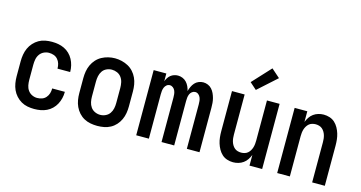

<svg xmlns="http://www.w3.org/2000/svg" viewBox="-80 -1121 2786 1480"><g transform="rotate(15 1312.5 -381.0)"><path d="M247 8Q220 8 193.5 3Q167 -2 143.5 -15.5Q120 -29 101.5 -49.5Q83 -70 72 -94.5Q61 -119 56.5 -146Q52 -173 52 -200V-320Q52 -347 56.5 -374Q61 -401 72 -425.5Q83 -450 101.5 -470.5Q120 -491 143.5 -504.5Q167 -518 193.5 -523Q220 -528 247 -528Q273 -528 298 -523.5Q323 -519 346 -508Q369 -497 387.5 -479Q406 -461 418 -438.5Q430 -416 436 -391Q442 -366 442 -341Q442 -341 442 -340.5Q442 -340 442 -339H341Q341 -339 341 -339.5Q341 -340 341 -340Q341 -360 335.5 -378.5Q330 -397 317 -412Q304 -427 285.5 -433.5Q267 -440 247 -440Q226 -440 206 -430.5Q186 -421 173.5 -403Q161 -385 157 -363.5Q153 -342 153 -320V-200Q153 -178 157 -156.5Q161 -135 173.5 -117Q186 -99 206 -89.5Q226 -80 247 -80Q267 -80 285.5 -86.5Q304 -93 317 -108Q330 -123 335.5 -141.5Q341 -160 341 -180Q341 -180 341 -180.5Q341 -181 341 -181H442Q442 -180 442 -179.5Q442 -179 442 -179Q442 -154 436 -129Q430 -104 418 -81.5Q406 -59 387.5 -41Q369 -23 346 -12Q323 -1 298 3.5Q273 8 247 8Z M750 8Q723 8 696 3Q669 -2 645 -15Q621 -28 602.5 -48.5Q584 -69 572.5 -94Q561 -119 556.5 -146Q552 -173 552 -200V-320Q552 -347 556.5 -374Q561 -401 572.5 -426Q584 -451 602.5 -471.5Q621 -492 645 -505Q669 -518 696 -524.5Q723 -531 750 -531Q777 -531 804 -524.5Q831 -518 855 -505Q879 -492 897.5 -471.5Q916 -451 927.5 -426Q939 -401 943.5 -374Q948 -347 948 -320V-200Q948 -173 943.5 -146Q939 -119 927.5 -94Q916 -69 897.5 -48.5Q879 -28 855 -15Q831 -2 804 3Q777 8 750 8ZM750 -80Q772 -80 792.5 -89.5Q813 -99 825.5 -117Q838 -135 842.5 -156.5Q847 -178 847 -200V-320Q847 -342 842.5 -364Q838 -386 825 -404Q812 -422 791.5 -431Q771 -440 749 -440Q727 -440 706.5 -430.5Q686 -421 674 -403Q662 -385 657.5 -363.5Q653 -342 653 -320V-200Q653 -178 657.5 -156.5Q662 -135 674.5 -117Q687 -99 707.5 -89.5Q728 -80 750 -80Z M1060 0V-520H1161V-458Q1166 -472 1174.5 -485.5Q1183 -499 1195 -508.5Q1207 -518 1222 -523Q1237 -528 1253 -528Q1253 -528 1253 -528Q1253 -528 1253 -528Q1272 -528 1290 -520.5Q1308 -513 1321 -499Q1334 -485 1342 -467.5Q1350 -450 1354 -432Q1359 -450 1367 -467.5Q1375 -485 1387.5 -499Q1400 -513 1418 -520.5Q1436 -528 1455 -528Q1455 -528 1455 -528Q1455 -528 1455 -528Q1474 -528 1492 -520.5Q1510 -513 1523 -498.5Q1536 -484 1544 -466.5Q1552 -449 1557 -430.5Q1562 -412 1563.5 -392.5Q1565 -373 1565 -354V0H1464V-354Q1464 -368 1462.5 -382Q1461 -396 1455.5 -409Q1450 -422 1439 -431Q1428 -440 1414 -440Q1400 -440 1388.5 -431Q1377 -422 1371.5 -409Q1366 -396 1364.5 -382Q1363 -368 1363 -354V0H1262V-354Q1262 -368 1260.5 -382Q1259 -396 1253.5 -409Q1248 -422 1236.5 -431Q1225 -440 1211 -440Q1197 -440 1186 -431Q1175 -422 1169.5 -409Q1164 -396 1162.5 -382Q1161 -368 1161 -354V0Z M1834 8Q1810 8 1786.5 0.5Q1763 -7 1745.5 -23Q1728 -39 1716 -60.5Q1704 -82 1697 -105Q1690 -128 1687.5 -152Q1685 -176 1685 -200V-520H1786V-200Q1786 -186 1787.5 -172Q1789 -158 1793 -144.5Q1797 -131 1804.5 -118.5Q1812 -106 1822.5 -97Q1833 -88 1847 -84Q1861 -80 1875 -80Q1889 -80 1903 -84Q1917 -88 1927.5 -97Q1938 -106 1945.5 -118.5Q1953 -131 1957 -144.5Q1961 -158 1962.5 -172Q1964 -186 1964 -200V-520H2065V0H1964V-85Q1956 -65 1944 -47Q1932 -29 1914.5 -16.5Q1897 -4 1876 2Q1855 8 1834 8ZM1860 -576 1806 -624 1941 -770 2009 -710Z M2185 0V-520H2286V-435Q2294 -455 2306 -473Q2318 -491 2335.5 -503.5Q2353 -516 2374 -522Q2395 -528 2416 -528Q2440 -528 2463.5 -520.5Q2487 -513 2504.5 -497Q2522 -481 2534 -459.5Q2546 -438 2553 -415Q2560 -392 2562.5 -368Q2565 -344 2565 -320V0H2464V-320Q2464 -334 2462.5 -348Q2461 -362 2457 -375.5Q2453 -389 2445.5 -401.5Q2438 -414 2427.5 -423Q2417 -432 2403 -436Q2389 -440 2375 -440Q2361 -440 2347 -436Q2333 -432 2322.5 -423Q2312 -414 2304.5 -401.5Q2297 -389 2293 -375.5Q2289 -362 2287.5 -348Q2286 -334 2286 -320V0Z"/></g></svg>

Font: Zed Sans Semibold
Style: Regular
Weight: 600
Designer: Belleve Invis
Foundry: Belleve Invis
Version: Version 1.0.0; ttfautohint (v1.8.4)